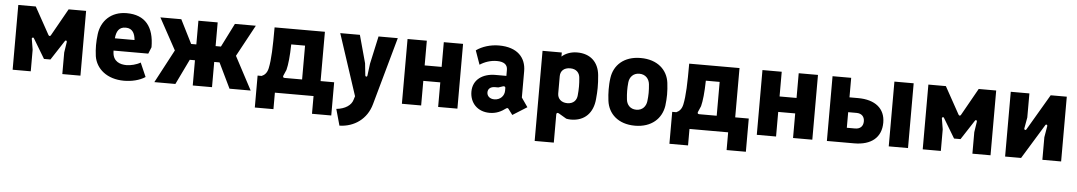

<svg xmlns="http://www.w3.org/2000/svg" viewBox="-38 -909 8465 1509"><g transform="rotate(5 4194.5 -154.5)"><path d="M59 0H202V-170L188 -255C186 -264 198 -271 204 -261L297 -106H348L449 -261C455 -270 465 -264 464 -255L451 -170V0H594V-511H456L335 -296C330 -287 322 -287 316 -296L197 -511H59Z M938 10C997 10 1060 -4 1105 -34L1057 -144C1026 -125 980 -114 947 -114C896 -114 843 -133 837 -202C837 -208 836 -213 836 -219H1110L1131 -271C1131 -433 1059 -521 914 -521C790 -521 715 -442 701 -338C697 -305 695 -277 695 -249C695 -221 697 -195 701 -163C717 -64 804 10 938 10ZM838 -316C843 -373 864 -407 916 -407C973 -407 989 -362 993 -316Z M1177 0H1343L1439 -199H1480V0H1632V-199H1674L1770 0H1937L1798 -262L1933 -511H1768L1674 -324H1632V-511H1480V-324H1439L1345 -511H1180L1316 -262Z M1981 130H2128V0H2433V140H2585V-122H2478V-511H2081C2081 -356 2078 -257 2063 -187C2055 -151 2037 -132 2013 -122H1981ZM2194 -122C2183 -122 2178 -129 2183 -140L2203 -186C2214 -230 2221 -293 2223 -389H2332V-122Z M2620 85 2656 214C2772 211 2871 143 2904 23L3053 -511H2901L2853 -292L2841 -198C2840 -185 2826 -185 2824 -198L2814 -292L2754 -511H2599L2758 -27L2749 2C2737 45 2690 78 2620 85Z M3130 0H3282V-194H3416V0H3568V-511H3416V-316H3282V-511H3130Z M3969 -32 4002 12 4115 -59 4065 -131V-339C4065 -445 3997 -523 3851 -523C3785 -523 3719 -503 3672 -469L3711 -359C3749 -384 3796 -400 3845 -400C3900 -400 3929 -379 3929 -338V-290H3843C3744 -290 3666 -239 3666 -143C3666 -56 3725 11 3823 11C3877 11 3916 -10 3948 -34C3957 -40 3963 -41 3969 -32ZM3850 -98C3815 -98 3792 -119 3792 -148C3792 -177 3814 -194 3847 -194H3874L3910 -206C3920 -209 3929 -205 3929 -195V-173C3929 -134 3899 -98 3850 -98Z M4195 200H4346V-23C4346 -34 4354 -39 4366 -32L4427 4C4437 6 4446 8 4464 8C4572 8 4638 -60 4647 -171C4650 -205 4652 -231 4652 -257C4652 -290 4651 -320 4647 -359C4637 -461 4572 -522 4468 -522C4414 -522 4372 -502 4347 -479V-511H4195ZM4424 -118C4376 -118 4347 -148 4347 -188V-324C4347 -365 4374 -393 4424 -393C4473 -393 4498 -363 4501 -326C4506 -278 4506 -235 4501 -186C4498 -150 4475 -118 4424 -118Z M4969 12C5101 12 5179 -64 5194 -165C5198 -197 5200 -226 5200 -254C5200 -283 5198 -313 5194 -346C5181 -448 5101 -522 4969 -522C4836 -522 4759 -446 4745 -346C4740 -313 4739 -283 4739 -254C4739 -226 4741 -197 4745 -165C4758 -64 4836 12 4969 12ZM4969 -114C4920 -114 4893 -148 4889 -189C4884 -236 4883 -273 4888 -322C4892 -363 4920 -398 4969 -398C5019 -398 5047 -363 5051 -322C5056 -272 5056 -236 5050 -188C5045 -149 5019 -114 4969 -114Z M5252 130H5399V0H5704V140H5856V-122H5749V-511H5352C5352 -356 5349 -257 5334 -187C5326 -151 5308 -132 5284 -122H5252ZM5465 -122C5454 -122 5449 -129 5454 -140L5474 -186C5485 -230 5492 -293 5494 -389H5603V-122Z M5930 0H6082V-194H6216V0H6368V-511H6216V-316H6082V-511H5930Z M6971 0H7123V-511H6971ZM6483 0H6698C6833 0 6912 -65 6912 -182C6912 -293 6833 -357 6698 -357H6630V-511H6483ZM6696 -117H6630V-240H6696C6735 -240 6759 -217 6759 -179C6759 -140 6735 -117 6696 -117Z M7239 0H7382V-170L7368 -255C7366 -264 7378 -271 7384 -261L7477 -106H7528L7629 -261C7635 -270 7645 -264 7644 -255L7631 -170V0H7774V-511H7636L7515 -296C7510 -287 7502 -287 7496 -296L7377 -511H7239Z M7889 0H8015L8182 -273C8188 -284 8200 -277 8198 -267L8183 -178V0H8331V-511H8204L8037 -227C8031 -217 8019 -223 8020 -232L8036 -321V-511H7889Z"/></g></svg>

Font: Finlandica
Style: Bold
Weight: 700
Designer: Niklas Ekholm, Juho Hiilivirta, Jaakko Suomalainen
Foundry: Helsinki Type Studio
Version: Version 2.000;Glyphs 3.2 (3202)